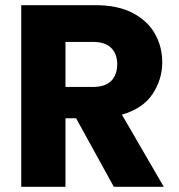

<svg xmlns="http://www.w3.org/2000/svg" viewBox="-20 -722 692 742"><path d="M349 -702Q435 -702 492.5 -672Q550 -642 578.5 -592Q607 -542 607 -481Q607 -415 569.5 -358.5Q532 -302 451 -279L613 0H420L274 -265H233V0H62V-702ZM433 -474Q433 -513 410 -536.5Q387 -560 339 -560H233V-386H339Q387 -386 410 -409.5Q433 -433 433 -474Z"/></svg>

Font: Poppins
Style: Bold
Weight: 700
Designer: Ninad Kale (Devanagari), Jonny Pinhorn (Latin)
Version: Version 5.002